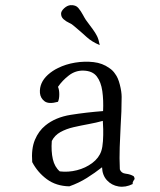

<svg xmlns="http://www.w3.org/2000/svg" viewBox="-20 -718 620 745"><path d="M499 -34Q503 -27 502 -23.5Q501 -20 498 -17Q497 -14 495.5 -11.5Q494 -9 495 -4Q467 10 440 5.5Q413 1 395 -18.5Q377 -38 376 -69Q348 -47 317 -27.5Q286 -8 249 5Q198 4 162 -22.5Q126 -49 105 -89Q101 -141 115.5 -175.5Q130 -210 156 -231Q195 -263 255 -272.5Q315 -282 380 -287Q382 -329 377 -364.5Q372 -400 355.5 -421.5Q339 -443 304 -444Q273 -445 247.5 -425.5Q222 -406 205 -381Q210 -370 210 -352Q210 -334 205 -323Q169 -313 153 -325Q137 -337 135 -357Q132 -397 166 -428Q184 -444 205 -454Q235 -469 271.5 -475Q308 -481 343 -477Q378 -473 404 -454Q418 -445 427 -431Q438 -417 445 -389.5Q452 -362 452 -342Q452 -314 451 -285.5Q450 -257 448 -227Q446 -188 444.5 -146.5Q443 -105 445 -61Q450 -46 468 -44Q486 -42 499 -34ZM379 -249Q354 -242 324 -236.5Q294 -231 265.5 -224.5Q237 -218 214.5 -205.5Q192 -193 181 -171Q178 -131 185 -100.5Q192 -70 212 -53Q245 -49 278.5 -57.5Q312 -66 338 -85.5Q364 -105 373 -132Q378 -147 379.5 -170.5Q381 -194 380.5 -216.5Q380 -239 379 -249ZM367 -543Q336 -556 316 -574.5Q296 -593 266 -618Q260 -624 248 -629.5Q236 -635 226.5 -643.5Q217 -652 217 -665Q217 -675 229 -686Q241 -697 254 -698Q274 -699 284 -687Q294 -675 302 -660Q305 -655 307.5 -650Q310 -645 313 -641Q330 -618 340 -604.5Q350 -591 356.5 -578Q363 -565 367 -543Z"/></svg>

Font: Yuji Syuku
Style: Regular
Weight: 400
Designer: Kataoka Yuji
Foundry: Kinuta Font Factory
Version: Version 3.002